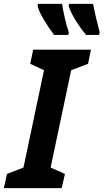

<svg xmlns="http://www.w3.org/2000/svg" viewBox="-60 -970 534 990"><path d="M-24 -73 61 -106 167 -608 96 -641 111 -714H409L394 -641L307 -608L201 -106L275 -73L258 0H-40ZM134 -940 136 -950H260Q265 -917 274.5 -875.5Q284 -834 295 -803L292 -790H219Q192 -825 165 -870.5Q138 -916 134 -940ZM294 -940 296 -950H420Q430 -895 454 -803L451 -790H384Q354 -825 327.5 -869Q301 -913 294 -940Z"/></svg>

Font: Noto Sans Display Ex Bold Cond
Style: Italic
Weight: 800
Width: 3
Italic angle: -12°
Designer: Monotype Design team
Foundry: Monotype Imaging Inc.
Version: Version 1.000